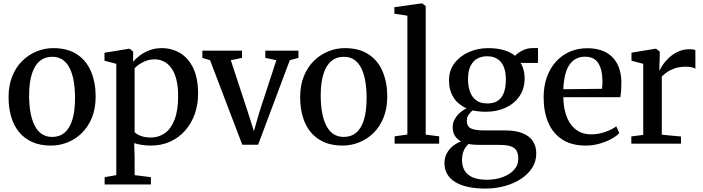

<svg xmlns="http://www.w3.org/2000/svg" viewBox="-20 -839 4102 1121"><path d="M30 -271Q30 -341 51.8 -394.5Q73.5 -448 110.8 -484.2Q148 -520.5 194.5 -539.2Q241 -558 290.5 -558Q376 -558 430.8 -521Q485.5 -484 512 -420.2Q538.5 -356.5 538.5 -276Q538.5 -205.5 516.8 -152Q495 -98.5 457.8 -62.2Q420.5 -26 374 -7.5Q327.5 11 277.5 11Q214 11 167.2 -10.2Q120.5 -31.5 90 -69.5Q59.5 -107.5 44.8 -159Q30 -210.5 30 -271ZM285 -39.5Q327.5 -39.5 357.2 -64.5Q387 -89.5 402.5 -140Q418 -190.5 418 -266.5Q418 -317.5 411 -361.2Q404 -405 388.2 -438Q372.5 -471 347.2 -489.2Q322 -507.5 285 -507.5Q242 -507.5 212 -482.5Q182 -457.5 166 -407.2Q150 -357 150 -280.5Q150 -229 157.5 -185.2Q165 -141.5 181 -108.5Q197 -75.5 222.8 -57.5Q248.5 -39.5 285 -39.5Z M591 238V195.5L659 183.5V-466.5L590 -484.5V-531L731 -554H738L757.5 -537.5L757 -478.5Q771.5 -495.5 795.2 -514Q819 -532.5 851.8 -545.2Q884.5 -558 924.5 -558Q982.5 -558 1030.8 -529.8Q1079 -501.5 1107.8 -442.5Q1136.5 -383.5 1136.5 -291.5Q1136.5 -228 1117 -173.2Q1097.5 -118.5 1061.2 -77Q1025 -35.5 974 -12.2Q923 11 859.5 11Q833.5 11 806.5 6.8Q779.5 2.5 763.5 -3.5L766 79V183.5L861 195.5V238ZM860 -36Q906.5 -36 942.5 -61.5Q978.5 -87 999.2 -140.5Q1020 -194 1020 -277.5Q1020 -334.5 1009.5 -375.5Q999 -416.5 980 -442.2Q961 -468 936.2 -480.2Q911.5 -492.5 883.5 -492.5Q856 -492.5 833 -484Q810 -475.5 792.8 -463.5Q775.5 -451.5 766 -440.5V-68.5Q773.5 -57 799.5 -46.5Q825.5 -36 860 -36Z M1394.5 6 1206.5 -487.5 1161.5 -501V-543H1393V-501L1327.5 -487.5L1426.5 -186.5L1462.5 -73L1494 -183.5L1593.5 -487.5L1529 -501V-543H1722.5V-501L1672 -487.5L1487 6Z M1732.5 -271Q1732.5 -341 1754.2 -394.5Q1776 -448 1813.2 -484.2Q1850.5 -520.5 1897 -539.2Q1943.5 -558 1993 -558Q2078.5 -558 2133.2 -521Q2188 -484 2214.5 -420.2Q2241 -356.5 2241 -276Q2241 -205.5 2219.2 -152Q2197.5 -98.5 2160.2 -62.2Q2123 -26 2076.5 -7.5Q2030 11 1980 11Q1916.5 11 1869.8 -10.2Q1823 -31.5 1792.5 -69.5Q1762 -107.5 1747.2 -159Q1732.5 -210.5 1732.5 -271ZM1987.5 -39.5Q2030 -39.5 2059.8 -64.5Q2089.5 -89.5 2105 -140Q2120.5 -190.5 2120.5 -266.5Q2120.5 -317.5 2113.5 -361.2Q2106.5 -405 2090.8 -438Q2075 -471 2049.8 -489.2Q2024.5 -507.5 1987.5 -507.5Q1944.5 -507.5 1914.5 -482.5Q1884.5 -457.5 1868.5 -407.2Q1852.5 -357 1852.5 -280.5Q1852.5 -229 1860 -185.2Q1867.5 -141.5 1883.5 -108.5Q1899.5 -75.5 1925.2 -57.5Q1951 -39.5 1987.5 -39.5Z M2358.5 -53.5V-747.5L2282.5 -759V-797L2439 -819H2445L2465.5 -804V-53L2544 -43V0H2284V-43Z M2812.5 262Q2755.5 262 2711.2 252Q2667 242 2636.8 223.2Q2606.5 204.5 2590.8 177Q2575 149.5 2575 114Q2575 83 2588 57.8Q2601 32.5 2623 14.5Q2645 -3.5 2672 -13Q2648 -26 2635.5 -46.8Q2623 -67.5 2623 -97.5Q2623 -120.5 2634 -141.2Q2645 -162 2663.5 -179Q2682 -196 2704 -206.5Q2652 -230 2626.8 -271.8Q2601.5 -313.5 2601.5 -369Q2601.5 -428.5 2634 -470.8Q2666.5 -513 2718.8 -535.5Q2771 -558 2830 -558Q2882.5 -558 2922 -546.2Q2961.5 -534.5 2987.5 -513Q2998.5 -527.5 3027.8 -543Q3057 -558.5 3092.5 -558.5H3121V-471.5H3019Q3026.5 -461 3031.8 -447Q3037 -433 3040 -416.8Q3043 -400.5 3043 -382.5Q3043.5 -322.5 3013.8 -278.5Q2984 -234.5 2932.8 -210.5Q2881.5 -186.5 2816.5 -186.5Q2796 -186.5 2776.2 -188.5Q2756.5 -190.5 2739.5 -194.5Q2725.5 -183 2715.5 -168.2Q2705.5 -153.5 2705.5 -135Q2705.5 -101 2729.5 -89.2Q2753.5 -77.5 2811 -77.5H2928Q2990.5 -77.5 3031 -61.2Q3071.5 -45 3091.2 -14.8Q3111 15.5 3111 57.5Q3111 102.5 3087.8 139.8Q3064.5 177 3023.2 204.5Q2982 232 2928 247Q2874 262 2812.5 262ZM2823 210.5Q2871.5 210.5 2913 195.8Q2954.5 181 2980.2 153.8Q3006 126.5 3006 87.5Q3006 61.5 2997.5 43.8Q2989 26 2965.5 16.5Q2942 7 2898 7H2783Q2763.5 7 2746.5 5.8Q2729.5 4.5 2716 1.5Q2698.5 17 2688 39.8Q2677.5 62.5 2677.5 95.5Q2677.5 132 2693.2 157.8Q2709 183.5 2741 197Q2773 210.5 2823 210.5ZM2825 -235Q2881 -235 2907.2 -270.8Q2933.5 -306.5 2933.5 -374.5Q2933.5 -419.5 2921 -449.5Q2908.5 -479.5 2884.2 -495Q2860 -510.5 2825 -510.5Q2791.5 -510.5 2766.2 -496.5Q2741 -482.5 2726.8 -453Q2712.5 -423.5 2712.5 -376.5Q2712.5 -335 2724.2 -303Q2736 -271 2760.8 -253Q2785.5 -235 2825 -235Z M3400 11Q3317.5 11 3262.8 -24.5Q3208 -60 3181 -123.5Q3154 -187 3154 -270.5Q3154 -336.5 3173.2 -389.5Q3192.5 -442.5 3227 -480.2Q3261.5 -518 3308 -537.8Q3354.5 -557.5 3409 -557.5Q3502 -557.5 3553.8 -507Q3605.5 -456.5 3608 -362Q3608 -331.5 3606.5 -309.8Q3605 -288 3601.5 -271.5H3269Q3269.5 -224.5 3280 -184.8Q3290.5 -145 3310.8 -115.8Q3331 -86.5 3361.2 -70.5Q3391.5 -54.5 3431.5 -54.5Q3472.5 -54.5 3514 -69Q3555.5 -83.5 3578 -101.5L3596 -62Q3578.5 -43.5 3547.8 -27Q3517 -10.5 3478.5 0.2Q3440 11 3400 11ZM3269 -318 3495 -320.5Q3496 -330.5 3496.8 -342.8Q3497.5 -355 3497.5 -365Q3497.5 -429.5 3474 -468.8Q3450.5 -508 3395 -508Q3368 -508 3345.8 -497.2Q3323.5 -486.5 3306.8 -463.8Q3290 -441 3280.5 -404.8Q3271 -368.5 3269 -318Z M3666 0V-42.5L3735.5 -51.5V-466.5L3667 -484.5V-531.5L3803.5 -554H3811.5L3832 -537.5V-515L3829.5 -427.5L3832 -429Q3836 -439.5 3849.2 -459.8Q3862.5 -480 3884.8 -501Q3907 -522 3937.5 -536.8Q3968 -551.5 4005.5 -551.5Q4019 -551.5 4027 -550Q4035 -548.5 4040 -547V-437.5Q4034.5 -442 4020.5 -445.8Q4006.5 -449.5 3984.5 -449.5Q3949 -449.5 3922.2 -440.8Q3895.5 -432 3876.5 -419Q3857.5 -406 3844 -392.5V-52.5L3956 -42V0Z"/></svg>

Font: Merriweather 48pt Medium
Style: Regular
Weight: 500
Version: Version 2.100